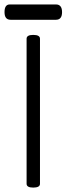

<svg xmlns="http://www.w3.org/2000/svg" viewBox="-95 -831 298 862"><path d="M54.2 11.2Q24.4 11.2 24.4 -5.9V-657.2Q24.4 -674.3 54.2 -674.3Q84.5 -674.3 84.5 -657.2V-5.9Q84.5 11.2 54.2 11.2ZM-74.7 -776.4Q-74.7 -811 -51.3 -811H156.2Q183.6 -811 183.6 -776.4Q183.6 -742.2 156.2 -742.2H-47.4Q-74.7 -742.2 -74.7 -776.4Z"/></svg>

Font: Gayathri Thin
Style: Regular
Weight: 100
Designer: Binoy Dominic <binoy.domenic@gmail.com>
Foundry: SMC
Version: Version 1.000